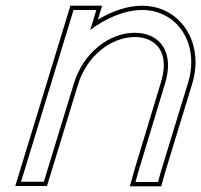

<svg xmlns="http://www.w3.org/2000/svg" viewBox="-20 -618 706 674"><path d="M296.7 -512.6C353.2 -555.4 418.5 -582.5 478.2 -583C605.2 -583 681.9 -461 639.7 -326L546.1 -20L534.6 21H455.6L466.8 -19L559.7 -326C591.5 -430 546.5 -502 453.8 -503C360.8 -503 271.5 -430 239.7 -326L227.4 -286L146.1 -20L133.9 20H53.9L66.1 -20L147.4 -286L159.7 -326L226 -543L238.2 -583H318.2L306 -543ZM323.5 -549 338.5 -598H227.1L33.6 35H145L254 -321.6C284.2 -420.4 368.8 -488 453.7 -488C467.3 -487.9 479.8 -486 490.6 -482.7C544.6 -466.5 570.6 -413.1 545.3 -330.3L452.4 -23.2L435.8 36H545.9L560.5 -15.8L654 -321.6C662.3 -348.2 666.3 -374.7 666.4 -399.9C666.4 -509.5 590.5 -598 478.2 -598C426.5 -597.6 372.8 -578.8 323.5 -549Z"/></svg>

Font: Nordica Plus
Style: NordicaClassicLightOblOl
Weight: 300
Version: Version 1.01